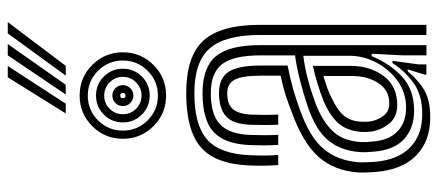

<svg xmlns="http://www.w3.org/2000/svg" viewBox="-332 -770 1112 487"><g transform="rotate(-90 223.5 -526.0)"><path d="M378.8 0V-421.8Q378.8 -511 344.6 -549.8Q310.5 -588.5 231.2 -588.5Q149.8 -588.5 113.2 -555.8Q76.8 -523 73.8 -447.5Q73 -431 73 -412.5Q73 -394 74.5 -375.8H48.8Q47.5 -395 47.2 -411.5Q47 -428 47.8 -448.5Q51.2 -535.2 94.2 -572.2Q137.2 -609.2 231.2 -609.2Q324.2 -609.2 364.4 -565.8Q404.5 -522.2 404.5 -421.8V0ZM327.2 0.2V-62L331.2 -138.8H325.2Q304.5 -89.8 271.4 -60.2Q238.2 -30.8 185.8 -31.2Q142.2 -31.2 114.5 -56.8Q86.8 -82.2 82.8 -133.8Q82.2 -141.2 81.6 -151.6Q81 -162 81.8 -169.8Q85.5 -217 111.1 -248.6Q136.8 -280.2 196 -300.5Q269.5 -325.2 327 -333.2V-421.8Q327 -488.8 305 -517.8Q283 -546.8 231.2 -546.8Q177 -546.8 152.1 -523.4Q127.2 -500 125.2 -446.2Q124.8 -430.5 124.6 -412.6Q124.5 -394.8 125.5 -375.8H100Q98.8 -395.8 98.8 -413.6Q98.8 -431.5 99.5 -446.8Q102 -511.5 132.6 -539.6Q163.2 -567.8 231.2 -567.8Q296.5 -567.8 324.8 -533.9Q353 -500 353 -421.8V0.2ZM169.8 9.8Q109.5 9.8 73.1 -25.8Q36.8 -61.2 31.2 -129.5Q30.5 -140 30 -153.2Q29.5 -166.5 30.2 -174.5Q35 -234 69.1 -272.9Q103.2 -311.8 179 -340Q207 -350.8 225.6 -356.9Q244.2 -363 275.5 -369.8V-422Q275.5 -465.5 265.8 -485.4Q256 -505.2 231.2 -505.2Q202.8 -505.2 190.4 -490.4Q178 -475.5 176.8 -443Q176.5 -435 176.2 -415.9Q176 -396.8 176.8 -375.8H151.2Q150.2 -400 150.5 -416.8Q150.8 -433.5 151 -445.8Q152.8 -491 172.8 -508.5Q192.8 -526 231.2 -526Q269.8 -526 285.5 -501.4Q301.2 -476.8 301.2 -422V-352Q266.8 -345.2 240.8 -337.8Q214.8 -330.2 187.5 -320.2Q119 -295.8 89.6 -260.4Q60.2 -225 56 -172.5Q55.5 -163.8 55.9 -152.5Q56.2 -141.2 57 -131.5Q61.8 -72.2 93.4 -41.4Q125 -10.5 178 -10.5Q226.5 -10.5 257 -32.5Q287.5 -54.5 307.5 -86H313.2L304.2 -19.8V0H278.5L278 -4L291.5 -47.5H286.8Q263 -19 237.4 -4.6Q211.8 9.8 169.8 9.8ZM195.2 -51.5Q232.2 -51.5 261.9 -72.8Q291.5 -94 308.8 -126.9Q326 -159.8 326 -194.8V-312.2Q269.8 -305.2 204.5 -280.8Q159.2 -263.5 134.5 -237.2Q109.8 -211 107.2 -165.2Q106.8 -157.5 107.4 -149.8Q108 -142 108.5 -136Q111.8 -95 134.2 -73.2Q156.8 -51.5 195.2 -51.5ZM201.8 -74Q171 -74 154.8 -93.4Q138.5 -112.8 134 -138.2Q132.2 -152.5 132.8 -163Q135.2 -200.5 154.6 -222.9Q174 -245.2 212.2 -261Q231.5 -268.8 254.9 -276Q278.2 -283.2 300.5 -287.8V-192.5Q300.5 -143.5 275 -108.8Q249.5 -74 201.8 -74ZM205.5 -94.2Q239.2 -94.2 257 -122.1Q274.8 -150 274.8 -190.2V-261Q238 -250.5 220.8 -241.2Q187.8 -225.8 173.6 -208.5Q159.5 -191.2 158.8 -163Q158.8 -157.2 158.8 -151.8Q158.8 -146.2 159.8 -140.5Q162.8 -124.5 173.4 -109.4Q184 -94.2 205.5 -94.2ZM225 -660.2Q179.5 -660.2 147.5 -692.2Q115.5 -724.2 115.5 -769.8Q115.5 -815.5 147.5 -847.5Q179.5 -879.5 225 -879.5Q270.8 -879.5 302.8 -847.5Q334.8 -815.5 334.8 -769.8Q334.8 -724.2 302.8 -692.2Q270.8 -660.2 225 -660.2ZM225 -681Q262 -681 288 -707Q314 -733 314 -769.8Q314 -806.8 288 -832.8Q262 -858.8 225 -858.8Q188.2 -858.8 162.2 -832.8Q136.2 -806.8 136.2 -769.8Q136.2 -733 162.2 -707Q188.2 -681 225 -681ZM225 -701.8Q196.8 -701.8 176.9 -721.6Q157 -741.5 157 -769.8Q157 -798.2 176.9 -818.1Q196.8 -838 225 -838Q253.5 -838 273.4 -818.1Q293.2 -798.2 293.2 -769.8Q293.2 -741.5 273.4 -721.6Q253.5 -701.8 225 -701.8ZM225 -722.5Q244.8 -722.5 258.6 -736.4Q272.5 -750.2 272.5 -769.8Q272.5 -789.5 258.6 -803.4Q244.8 -817.2 225 -817.2Q205.5 -817.2 191.6 -803.4Q177.8 -789.5 177.8 -769.8Q177.8 -750.2 191.6 -736.4Q205.5 -722.5 225 -722.5ZM225 -743.2Q214 -743.2 206.2 -751Q198.5 -758.8 198.5 -769.8Q198.5 -781 206.2 -788.8Q214 -796.5 225 -796.5Q236.2 -796.5 243.9 -788.8Q251.5 -781 251.5 -769.8Q251.5 -758.8 243.9 -751Q236.2 -743.2 225 -743.2ZM225 -763.2Q231.8 -763.2 231.8 -769.8Q231.8 -776.5 225 -776.5Q218.5 -776.5 218.5 -769.8Q218.5 -763.2 225 -763.2ZM179.8 -914.8 271.5 -1061.8H300.2L204.5 -914.8ZM275.8 -914.8 382.8 -1061.8H411.5L300.5 -914.8ZM227.8 -914.8 327.2 -1061.8H355.8L252.5 -914.8Z"/></g></svg>

Font: Big Shoulders Inline Display ExtraBold
Style: Regular
Weight: 800
Designer: Patric King
Foundry: XO Type Co
Version: Version 1.000